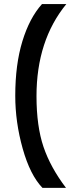

<svg xmlns="http://www.w3.org/2000/svg" viewBox="-20 -852 351 940"><path d="M188 67.9Q127.4 4.9 91.1 -124.5Q54.7 -253.9 54.7 -383.3Q54.7 -536.1 89.6 -650.1Q124.5 -764.2 185.5 -832H304.7Q158.7 -653.8 158.7 -381.3Q158.7 -234.4 192.9 -133.3Q227.1 -32.2 303.2 67.9Z"/></svg>

Font: Acari Sans Neue Black
Style: Regular
Weight: 900
Designer: Alfredo Marco Pradil
Foundry: Alfredo Marco Pradil
Version: Version 1.045;June 16, 2019;FontCreator 11.5.0.2425 64-bit; 